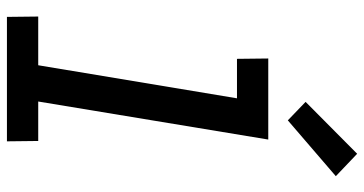

<svg xmlns="http://www.w3.org/2000/svg" viewBox="-262 -762 1025 540"><g transform="rotate(90 250.0 -492.5)"><path d="M378 0H28L27 -88H164L257 -647H146L145 -735H373L266 -88H377ZM319 -790 267 -840 413 -985 476 -925Z"/></g></svg>

Font: Iosevka Term Curly SmBd Obl
Style: Regular
Weight: 600
Italic angle: -9°
Designer: Belleve Invis
Foundry: Belleve Invis
Version: Version 32.3.0